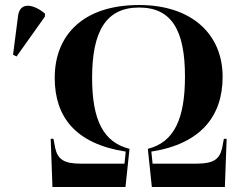

<svg xmlns="http://www.w3.org/2000/svg" viewBox="-20 -745 959 765"><path d="M189 0H480L496 -152C391 -178 347 -268 347 -435C347 -618 401 -715 534 -715C665 -715 717 -623 717 -440C717 -272 674 -178 569 -152L585 0H876L883 -192H872L865 -155C855 -111 831 -93 764 -93H588L583 -141C781 -172 867 -283 867 -439C867 -608 745 -725 534 -725C310 -725 198 -604 198 -435C198 -280 280 -172 481 -141L476 -93H300C234 -93 210 -111 200 -155L193 -192H182ZM46 -520 159 -679V-691C111 -731 59 -737 52 -682L32 -527Z"/></svg>

Font: Noto Serif Display SemiBold
Style: Regular
Weight: 600
Designer: Monotype Design Team
Foundry: Monotype Imaging Inc.
Version: Version 2.009